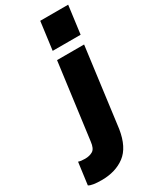

<svg xmlns="http://www.w3.org/2000/svg" viewBox="-391 -849 926 1131"><g transform="rotate(-30 72.0 -283.0)"><path d="M-57 214Q-122 214 -144 200L-124 50Q-108 56 -79 56Q-48 56 -26.5 43Q-5 30 0 -15L68 -530H252L182 5Q164 119 101 166.5Q38 214 -57 214ZM263 -590H73L98 -780H288Z"/></g></svg>

Font: Tanohe Sans ExtraBold
Style: Italic
Weight: 800
Designer: Village Type and Design LLC & Cristiano Sobral
Foundry: Cooper Hewitt Smithsonian Design Museum
Version: Version 1.00;September 29, 2021;FontCreator 13.0.0.2655 64-b